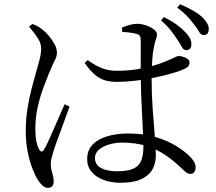

<svg xmlns="http://www.w3.org/2000/svg" viewBox="-20 -853 1040 924"><path d="M831.9 -664.6Q818.6 -685.5 800.9 -707.9Q783.2 -730.4 754.9 -754.7L768.8 -771Q805.1 -752.6 829.7 -734.8Q854.4 -717 871.2 -698.9Q888.4 -681 895.3 -666.1Q902.3 -651.2 900.7 -636.4Q899.9 -623.1 892.5 -617Q885 -610.8 874.5 -611.6Q862.7 -612.6 854.6 -628Q846.5 -643.5 831.9 -664.6ZM914.9 -734Q900.2 -754.2 882 -773.7Q863.7 -793.2 833 -816.5L846.7 -832.8Q884.2 -816.5 908.9 -802.3Q933.6 -788.2 952.1 -771.6Q969.9 -754 978 -738.5Q986.1 -723 984.5 -708.9Q983.7 -696.6 976.7 -690Q969.6 -683.5 958.5 -684.2Q946.3 -685 938 -700.4Q929.7 -715.7 914.9 -734ZM387.3 -549.7 402 -564Q432 -541.4 465.6 -526.9Q499.2 -512.4 541.5 -512.4Q594.8 -512.4 640.7 -519.9Q686.6 -527.5 721.4 -538Q756.3 -548.6 775.7 -557.2Q807.6 -570 820.7 -576.8Q833.7 -583.6 840.1 -583.6Q855.7 -582.8 874 -574.6Q892.2 -566.5 892.2 -551.9Q892.2 -537.9 881.3 -529.7Q870.5 -521.4 846.3 -512.3Q826.5 -505.5 792.8 -496.1Q759.2 -486.7 717.3 -478.4Q675.5 -470 630.9 -464.5Q586.3 -459 543.6 -459Q513 -459 487.9 -465.6Q462.7 -472.2 438.6 -492Q414.4 -511.8 387.3 -549.7ZM568.7 -699.2 566.5 -720.1Q582 -726.8 602.5 -732.7Q623 -738.5 639.4 -738.5Q661.3 -738.5 683.3 -730.7Q705.4 -722.8 720.3 -711.6Q735.3 -700.3 735.3 -688.3Q735.3 -678.4 732.7 -670.6Q730.1 -662.8 726.5 -651.5Q722.9 -640.2 719.1 -617.9Q715.9 -601 713.8 -579.1Q711.6 -557.2 710.6 -531.8Q709.6 -506.5 709.6 -479Q709.6 -402.2 714.7 -329.5Q719.8 -256.9 724.9 -197.9Q730 -138.9 730 -104.2Q730 -66.4 713 -36.7Q696.1 -7.1 658.8 9.7Q621.6 26.5 559.5 26.5Q515.3 26.5 478.9 13.2Q442.4 -0.2 421 -25.8Q399.5 -51.5 399.5 -87.3Q399.5 -130 425.9 -157.2Q452.3 -184.4 497.2 -197.5Q542.1 -210.6 595.5 -210.6Q673.6 -210.6 731.4 -192.7Q789.1 -174.8 828.5 -150Q867.9 -125.2 889.8 -103.9Q904.4 -90.1 912.9 -76.1Q921.4 -62.2 921.4 -47.9Q921.4 -33.5 915.1 -24.9Q908.8 -16.3 895.8 -16.3Q884.5 -16.3 874.6 -24.3Q864.8 -32.3 850.3 -46.1Q815 -80.8 774.3 -107.9Q733.6 -135.1 683.3 -150.9Q632.9 -166.7 566.6 -166.7Q535.9 -166.7 506 -158.1Q476.2 -149.4 456.6 -133.1Q437 -116.8 437 -92.9Q437 -59.2 467 -44Q497.1 -28.7 541.5 -28.7Q596.8 -28.7 624.1 -42.4Q651.4 -56 660.8 -83Q670.2 -109.9 670.2 -149.8Q670.2 -172.3 668.3 -210.1Q666.4 -247.9 664.1 -294.2Q661.7 -340.6 659.8 -388.8Q657.9 -437.1 657.1 -480.2Q657.1 -505.5 657.2 -540.4Q657.3 -575.3 657.3 -607.7Q657.3 -640.1 657.3 -656.7Q657.3 -668.7 655.4 -674.7Q653.4 -680.6 649.8 -684.2Q646.2 -687.8 638.6 -689.5Q624.7 -693.5 606.8 -695.9Q588.9 -698.4 568.7 -699.2ZM119.7 -725.1 136.1 -737.5Q153.3 -730.9 163.3 -725.3Q173.4 -719.7 187.3 -708.2Q197.4 -700.6 213.2 -682.5Q228.9 -664.3 241.5 -642.1Q254 -619.9 254 -598.4Q254 -582.5 243.8 -563.1Q233.6 -543.7 215 -498.7Q203.5 -470.8 188 -428.8Q172.4 -386.8 161.2 -336.7Q150 -286.6 150 -234.5Q150 -195 155.1 -171.9Q160.1 -148.8 168.6 -133.7Q173.6 -124.8 179.7 -123.9Q185.7 -123 191.9 -133.4Q200.1 -145.9 212.9 -174Q225.7 -202.1 240.3 -235.8Q254.9 -269.6 268.7 -301Q282.4 -332.4 290.8 -351.4L314.9 -340Q307.9 -320.6 297.1 -291.4Q286.2 -262.1 275.1 -231.3Q263.9 -200.5 254.2 -174.5Q244.6 -148.4 240 -134.4Q233.2 -110.9 228.7 -94.5Q224.3 -78.1 224.3 -65.5Q224.3 -42.8 231.3 -20.7Q238.4 1.5 238.4 20.4Q238.4 50.9 209.5 50.9Q196.4 50.9 184.7 40.1Q173 29.4 162.3 12.9Q149.2 -7.2 135.5 -42.9Q121.8 -78.6 112.8 -124.6Q103.9 -170.6 103.9 -220.6Q103.9 -280.9 112.6 -333Q121.2 -385.1 132.4 -427.5Q143.6 -470 152.2 -500Q162.2 -536.2 169.8 -563.9Q177.3 -591.6 178.1 -616.1Q178.9 -643.1 162.4 -668.7Q145.9 -694.3 119.7 -725.1Z"/></svg>

Font: Noto Serif SC
Style: Regular
Weight: 200
Designer: Ryoko NISHIZUKA 西塚涼子 (kana & ideographs); Frank Grießhammer (Latin, Greek & Cyrillic); Wenlong ZHANG 张文龙 (bopomofo); San
Foundry: Adobe
Version: Version 2.001;hotconv 1.1.0;makeotfexe 2.6.0